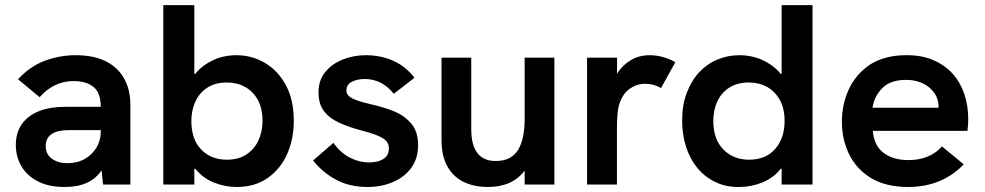

<svg xmlns="http://www.w3.org/2000/svg" viewBox="-20 -717 3829 746"><path d="M231.5 9.5Q168.5 9.5 126.2 -12.8Q84 -35 62.8 -71.8Q41.5 -108.5 41.5 -153Q41.5 -202 65.2 -235.2Q89 -268.5 131.8 -285.2Q174.5 -302 232.5 -302H371.5Q371.5 -355.5 344.5 -378Q317 -402 265.5 -402Q189.5 -402 134 -339.5L50 -409Q96.5 -459.5 154.5 -481Q212.5 -502.5 274 -502.5Q345.5 -502.5 392.8 -478Q440 -453.5 463.2 -410.2Q486.5 -367 486.5 -310.5V0H380.5L374.5 -55.5Q332.5 9.5 231.5 9.5ZM241.5 -83Q281 -83 310.2 -100Q339.5 -117 355.5 -144.8Q371.5 -172.5 371.5 -204V-211.5H249Q159 -211.5 157.5 -151Q157.5 -117.5 181.8 -100.2Q206 -83 241.5 -83Z M899.5 9.5Q856 9.5 813.2 -6.8Q770.5 -23 738.5 -61.5H735V0H614.5V-697H735V-430H738.5Q765.5 -463 807 -482.8Q848.5 -502.5 899.5 -502.5Q957.5 -502.5 1008.2 -473.2Q1059 -444 1090.2 -387Q1121.5 -330 1121.5 -247Q1121.5 -177 1095.8 -118.8Q1070 -60.5 1020.2 -25.5Q970.5 9.5 899.5 9.5ZM861.5 -96.5Q907 -96.5 938 -117.2Q969 -138 984.5 -172.2Q1000 -206.5 1000 -247Q1000 -295.5 981.8 -328.8Q963.5 -362 932.2 -379.2Q901 -396.5 861.5 -396.5Q816 -396.5 785.2 -376.2Q754.5 -356 739 -322Q723.5 -288 723.5 -247Q723.5 -175.5 761.8 -136Q800 -96.5 861.5 -96.5Z M1406.5 9.5Q1339.5 9.5 1286.8 -18.2Q1234 -46 1196.5 -93.5L1275.5 -162Q1302.5 -123.5 1339 -104.8Q1375.5 -86 1414.5 -86Q1449 -86 1470 -99.5Q1491 -113 1491 -141.5Q1491 -165 1468.2 -179.5Q1445.5 -194 1388.5 -209Q1336.5 -222.5 1298.2 -240Q1260 -257.5 1238.8 -285.2Q1217.5 -313 1217.5 -358.5Q1217.5 -404.5 1243.2 -436.5Q1269 -468.5 1311 -485.5Q1353 -502.5 1401.5 -502.5Q1459 -502.5 1507.5 -481Q1556 -459.5 1590.5 -415L1510 -352.5Q1464.5 -410 1397 -410Q1368.5 -410 1347.2 -399.2Q1326 -388.5 1326 -366Q1326 -346.5 1347.8 -335.2Q1369.5 -324 1420.5 -312Q1479 -298.5 1515.8 -282.5Q1552.5 -266.5 1577.5 -237.5Q1604.5 -206 1604.5 -153.5Q1604.5 -101.5 1578.2 -65.2Q1552 -29 1507.2 -9.8Q1462.5 9.5 1406.5 9.5Z M1875.5 9.5Q1822 9.5 1781.5 -10.2Q1741 -30 1718.2 -70.5Q1695.5 -111 1695.5 -173.5V-493H1811V-216Q1811 -90.5 1907 -91.5Q1965.5 -91.5 1992 -133.2Q2018.5 -175 2018.5 -255V-493H2134V0H2018.5V-54Q1970.5 9.5 1875.5 9.5Z M2377 0H2261V-493H2377.5V-430.5Q2397 -462.5 2429.5 -482.5Q2462 -502.5 2504.5 -502.5Q2555 -502.5 2604 -475.5L2548.5 -375Q2520 -391.5 2486 -391.5Q2454.5 -391.5 2426.8 -372.2Q2399 -353 2385 -309Q2377 -281 2377 -215.5Z M2852.5 9.5H2849Q2798.5 9.5 2759 -10Q2717.5 -30 2689 -65Q2660.5 -100 2645.5 -147Q2630.5 -194 2630.5 -247V-251.5Q2630.5 -309.5 2648 -355Q2665.5 -402.5 2696 -435.5Q2726.5 -468.5 2767 -485.5Q2807.5 -502.5 2852.5 -502.5Q2901.5 -502.5 2944 -483Q2986.5 -463 3013.5 -430H3017V-697H3137V0H3017V-61.5H3013.5Q2999.5 -43 2980.5 -29.5Q2962 -16 2941 -7.5Q2897 9.5 2852.5 9.5ZM2890.5 -96.5Q2955.5 -96.5 2992 -138.5Q3028.5 -180.5 3028.5 -247Q3028.5 -295 3010.2 -328.2Q2992 -361.5 2960.8 -379Q2929.5 -396.5 2890.5 -396.5Q2845 -396.5 2814 -376.8Q2783 -357 2767.2 -323.2Q2751.5 -289.5 2751.5 -247Q2751.5 -176 2790.5 -136.2Q2829.5 -96.5 2890.5 -96.5Z M3508.5 9.5Q3422.5 9.5 3364.5 -25Q3306.5 -60.5 3278 -120Q3251 -177.5 3251 -244Q3251 -309.5 3277 -368Q3304 -428 3361 -466.5Q3418.5 -502.5 3500 -502.5H3504.5Q3562.5 -502.5 3606 -483.5Q3651.5 -464 3682 -430Q3712 -396 3727 -351Q3742 -305.5 3742 -254.5Q3742 -234.5 3739 -208.5H3371.5Q3373 -183 3382.5 -162Q3391.5 -141 3409 -126.5Q3426.5 -111.5 3451 -103.5Q3476 -95 3509.5 -95Q3592 -95 3640 -148L3724.5 -78.5Q3640 9.5 3508.5 9.5ZM3626.5 -298.5V-304.5Q3626.5 -323 3618.5 -341.5Q3609.5 -360.5 3592.5 -375.5Q3575.5 -390 3552 -398.5Q3529.5 -406.5 3502.5 -406.5H3498.5Q3440 -406.5 3408.5 -375Q3377 -343.5 3370 -298.5Z"/></svg>

Font: Acari Sans Neue
Style: Bold
Weight: 700
Designer: Alfredo Marco Pradil (font), Cristiano Sobral (main changes)
Foundry: Hanken Design Co. (font), Cristiano Sobral (main changes)
Version: Version 2.459;March 19, 2022;FontCreator 14.0.0.2808 64-bit;